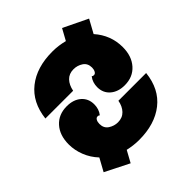

<svg xmlns="http://www.w3.org/2000/svg" viewBox="-232 -918 1140 1140"><g transform="rotate(-45 338.0 -348.0)"><path d="M31 -466Q45 -588 127 -653Q209 -718 341 -718Q369 -718 394 -714.5Q419 -711 442 -705L481 -776L634 -702L588 -618Q656 -541 656 -441Q656 -365 614.5 -318.5Q573 -272 504 -272Q449 -272 414.5 -301.5Q380 -331 380 -380Q380 -399 385.5 -416.5Q391 -434 403 -449Q408 -444 417 -444Q428 -444 434.5 -456Q441 -468 441 -484Q441 -520 414.5 -537.5Q388 -555 356 -555Q318 -555 295 -531Q272 -507 264 -466ZM20 -259Q20 -336 61.5 -382Q103 -428 172 -428Q228 -428 262 -398.5Q296 -369 296 -320Q296 -301 290.5 -283.5Q285 -266 273 -251Q268 -256 259 -256Q248 -256 241.5 -244.5Q235 -233 235 -216Q235 -180 262 -162.5Q289 -145 320 -145Q358 -145 381.5 -169.5Q405 -194 412 -234H645Q632 -112 549.5 -47Q467 18 335 18Q310 18 286.5 15Q263 12 241 7L201 80L50 4L94 -76Q58 -114 39 -162Q20 -210 20 -259Z"/></g></svg>

Font: Exile
Style: Regular
Weight: 400
Designer: Bartłomiej Rózga @rozgatype
Version: Version 1.000; ttfautohint (v1.8.4.7-5d5b)